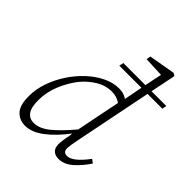

<svg xmlns="http://www.w3.org/2000/svg" viewBox="-207 -875 1020 1020"><g transform="rotate(45 302.5 -365.5)"><path d="M102 -132Q102 -78 120 -54Q138 -30 169 -30Q212 -30 256.5 -65.5Q301 -101 362 -173L412 -422Q383 -442 347 -442Q300 -442 258 -416.5Q216 -391 184 -352Q150 -309 126 -251.5Q102 -194 102 -132ZM398 12Q373 12 358 -2Q343 -16 343 -43Q343 -71 354 -120V-133L355 -136Q307 -71 253 -29Q199 13 148 13Q106 13 78.5 -15.5Q51 -44 51 -114Q51 -165 69 -217Q87 -269 118 -316.5Q149 -364 189 -401Q229 -438 273.5 -459.5Q318 -481 362 -481Q381 -481 395.5 -476.5Q410 -472 423 -463L443 -567H277L282 -592H448L468 -689L355 -694L359 -718L508 -744L523 -735L494 -592H605L600 -567H489L400 -124Q396 -105 393.5 -88Q391 -71 391 -59Q391 -31 420 -31Q462 -31 525 -115L545 -100Q514 -53 477 -20.5Q440 12 398 12Z"/></g></svg>

Font: Source Serif 4 SmText Light
Style: Italic
Weight: 300
Italic angle: -12°
Designer: Frank Grießhammer
Foundry: Adobe
Version: Version 4.005;hotconv 1.1.0;makeotfexe 2.6.0